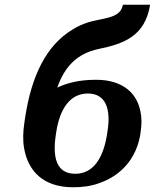

<svg xmlns="http://www.w3.org/2000/svg" viewBox="-20 -781 654 811"><path d="M83 -263C77 -224 76 -187 82 -154C99 -58 163 10 289 10C329 10 365 5 398 -7C489 -38 556 -109 573 -215L574 -224C579 -255 579 -284 573 -311C558 -388 498 -444 386 -444C314 -444 265 -431 222 -411C254 -503 308 -555 396 -574C504 -596 593 -629 614 -761H499C491 -711 435 -706 390 -696C353 -689 318 -676 286 -656C175 -589 114 -461 87 -290ZM216 -213 218 -226C233 -319 274 -386 351 -386C428 -386 449 -319 434 -226L432 -213C417 -118 377 -47 298 -47C218 -47 201 -116 216 -213Z"/></svg>

Font: Aerodynamic
Style: Obl
Weight: 500
Designer: Google
Version: Version 2.000980; 2014